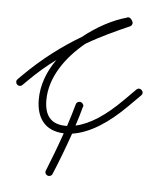

<svg xmlns="http://www.w3.org/2000/svg" viewBox="-50 -340 413 504"><g transform="rotate(5 156.5 -88.5)"><path d="M97 128C101 128 105 125 106 122C120 89 135 49 148 12C194 5 241 -25 289 -73L320 -104C322 -106 323 -108 323 -111C323 -116 318 -121 313 -121C310 -121 308 -120 306 -118L275 -87C233 -45 193 -18 155 -10C161 -28 166 -45 170 -60C171 -61 171 -62 171 -63C171 -68 166 -73 161 -73C156 -73 152 -70 151 -66C146 -48 140 -28 133 -7H130C89 -7 73 -31 73 -70C73 -130 112 -185 162 -226C201 -249 239 -266 275 -282C278 -283 281 -287 281 -291C281 -293 280 -295 279 -297L276 -301C274 -304 271 -305 268 -305C267 -305 266 -305 265 -304C228 -294 187 -272 151 -243C102 -214 52 -177 3 -128L-7 -118C-9 -116 -10 -114 -10 -111C-10 -106 -6 -101 0 -101C3 -101 5 -102 7 -104L17 -114C41 -138 65 -159 90 -177C67 -145 53 -108 53 -70C53 -24 74 11 126 13C114 48 100 84 88 114C87 115 87 116 87 118C87 124 92 128 97 128Z"/></g></svg>

Font: Mistral SingleLine Outline
Style: Regular
Weight: 300
Designer: François Chastanet, Élisa Garzelli, Anais Alves, Morgane Autin
Foundry: institut supérieur des arts et du design Toulouse / isdaT
Version: Version 1.000;Glyphs 3.3 (3337)